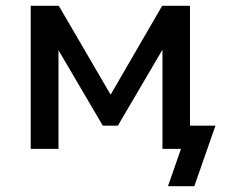

<svg xmlns="http://www.w3.org/2000/svg" viewBox="-20 -514 787 663"><path d="M560 129 605 0H541V-80H724L651 129ZM86 0V-494H183L362 -187L540 -494H636V0H541V-356H549L387 -80H335L173 -356H182V0Z"/></svg>

Font: Nunito Sans 9pt SemiBold
Style: Regular
Weight: 600
Version: Version 3.101;gftools[0.9.27]